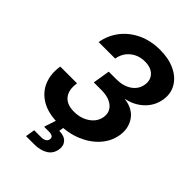

<svg xmlns="http://www.w3.org/2000/svg" viewBox="-271 -848 1162 1162"><g transform="rotate(45 310.0 -267.5)"><path d="M269 11.7Q178.2 11.7 121.8 -22.5Q65.4 -56.6 42.7 -113.8Q20 -170.9 31.7 -240.2H175.3Q165 -176.8 193.1 -141.1Q221.2 -105.5 283.2 -105.5Q340.8 -105.5 383.1 -134.5Q425.3 -163.6 433.1 -209.5Q440.9 -257.3 406.5 -286.6Q372.1 -315.9 307.6 -315.9H242.7L260.7 -425.8H325.7Q384.8 -425.8 424.1 -452.6Q463.4 -479.5 470.7 -524.4Q478 -568.8 451.2 -596.7Q424.3 -624.5 372.6 -624.5Q318.8 -624.5 280 -593.3Q241.2 -562 232.4 -509.3H90.8Q102.1 -575.7 142.1 -627.7Q182.1 -679.7 245.1 -709.5Q308.1 -739.3 388.2 -739.3Q462.4 -739.3 516.4 -713.4Q570.3 -687.5 596.4 -642.3Q622.6 -597.2 613.3 -540Q602.5 -477.1 556.9 -434.3Q511.2 -391.6 447.8 -378.9V-377.4Q522 -367.7 556.2 -317.6Q590.3 -267.6 579.6 -201.7Q569.3 -140.1 526.6 -92Q483.9 -43.9 417.2 -16.1Q350.6 11.7 269 11.7ZM182.6 204.1 192.4 144H250Q293.5 144 298.3 115.2Q303.2 86.4 259.8 86.4H219.7L255.4 -21.5H312.5L308.6 0L302.2 39.1Q346.2 39.6 366.5 62Q386.7 84.5 380.9 119.6Q374 161.6 339.6 182.9Q305.2 204.1 250.5 204.1Z"/></g></svg>

Font: Inter Display
Style: Bold Italic
Weight: 700
Italic angle: -9.39999°
Designer: Rasmus Andersson
Foundry: rsms
Version: Version 4.000;git-a52131595